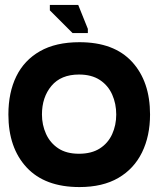

<svg xmlns="http://www.w3.org/2000/svg" viewBox="-20 -744 659 778"><path d="M302 14Q162 14 88 -65.5Q14 -145 14 -280Q14 -369 46 -434.5Q78 -500 142 -536.5Q206 -573 302 -573Q442 -573 515 -493.5Q588 -414 588 -280Q588 -193 555.5 -126.5Q523 -60 459.5 -23Q396 14 302 14ZM300 -121Q351 -121 384.5 -142.5Q418 -164 434.5 -200.5Q451 -237 451 -280Q451 -324 434.5 -361Q418 -398 384.5 -420Q351 -442 300 -442Q227 -442 188.5 -396Q150 -350 150 -280Q150 -238 166.5 -201.5Q183 -165 216 -143Q249 -121 300 -121ZM274 -610 182 -702V-724H297L336 -627V-610Z"/></svg>

Font: Darker Grotesque Black
Style: Regular
Weight: 900
Designer: Gabriel Lam
Foundry: TypeRant
Version: Version 1.000;gftools[0.9.28]